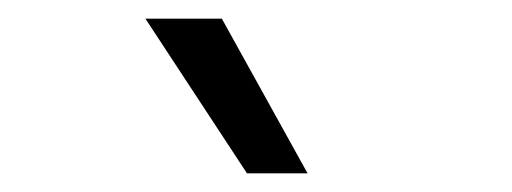

<svg xmlns="http://www.w3.org/2000/svg" viewBox="-20 -766 549 206"><path d="M310 -580H245L136 -746H218Z"/></svg>

Font: Museo Sans Light
Style: Regular
Weight: 300
Designer: Jos Buivenga
Foundry: Jos Buivenga & Rosetta Type Foundry (extension, remastering)
Version: Version 3.600;PS 1.000;hotconv 1.0.88;makeotf.lib2.5.647800;